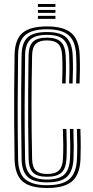

<svg xmlns="http://www.w3.org/2000/svg" viewBox="-20 -940 470 968"><path d="M217.2 7.8Q131 7.8 93 -26.1Q55 -60 53.5 -138.2Q52 -233.2 51.5 -316.8Q51 -400.2 51.5 -483.6Q52 -567 53.5 -661.8Q54.5 -740.2 92.9 -773.5Q131.2 -806.8 216.5 -806.8Q301.2 -806.8 340 -773.2Q378.8 -739.8 381.8 -661.2Q383.2 -623.8 383 -590.1Q382.8 -556.5 381.2 -519.2H363.8Q365.2 -556.5 365.5 -590.1Q365.8 -623.8 364 -660.8Q361 -731.8 326.4 -762.1Q291.8 -792.5 216.5 -792.5Q140.8 -792.5 106.5 -762.4Q72.2 -732.2 71.2 -661.2Q69.5 -537 69.1 -406.6Q68.8 -276.2 71.2 -138.5Q72.2 -64.8 108.2 -35.5Q144.2 -6.2 217.2 -6.2Q295 -6.2 330 -37Q365 -67.8 368 -138.5Q369.8 -172.8 369.4 -208.9Q369 -245 367.5 -290H385.2Q387.2 -235.2 387 -201Q386.8 -166.8 385.8 -138.2Q382.8 -60.5 343.9 -26.4Q305 7.8 217.2 7.8ZM217.2 -20.5Q149.5 -20.5 119.8 -47.9Q90 -75.2 88.8 -138.5Q87.2 -236.5 86.8 -319.6Q86.2 -402.8 86.8 -484.8Q87.2 -566.8 88.8 -661.2Q89.5 -724.2 119.2 -751.4Q149 -778.5 216.5 -778.5Q286.8 -778.5 315.4 -749.8Q344 -721 346.5 -659.8Q348 -625.2 347.9 -593.5Q347.8 -561.8 346 -519.2H328.5Q330.5 -571 330.2 -602Q330 -633 328.8 -659.5Q326.8 -713 302.2 -738.6Q277.8 -764.2 216.5 -764.2Q158 -764.2 132.6 -740.1Q107.2 -716 106.5 -660.8Q104.8 -535.8 104.2 -409.5Q103.8 -283.2 106.5 -139Q107.5 -83.2 133.1 -59Q158.8 -34.8 217.2 -34.8Q275.2 -34.8 302.6 -58.6Q330 -82.5 332.8 -140Q334.5 -172 334.2 -209Q334 -246 332.2 -290H350Q351.8 -237.5 351.8 -202.6Q351.8 -167.8 350.5 -139.5Q347.8 -77.5 317.9 -49Q288 -20.5 217.2 -20.5ZM217.2 -48.8Q168.5 -48.8 146.9 -69.6Q125.2 -90.5 124.2 -139Q122.5 -229.2 122 -311.8Q121.5 -394.2 122 -479.1Q122.5 -564 124 -660.8Q124.8 -708.5 146.2 -729.4Q167.8 -750.2 216.5 -750.2Q265 -750.2 287 -728.9Q309 -707.5 311.2 -658.2Q312.8 -623 312.5 -589.4Q312.2 -555.8 310.8 -519.2H293.2Q294.8 -557.2 294.9 -590Q295 -622.8 293.5 -658.2Q291.8 -700.2 273.8 -718.2Q255.8 -736.2 216.5 -736.2Q179.5 -736.2 161 -719.4Q142.5 -702.5 141.8 -659.8Q139.2 -534.2 139 -411Q138.8 -287.8 141.8 -140Q142.5 -97.2 160.9 -80Q179.2 -62.8 217.2 -62.8Q259 -62.8 277.4 -81.2Q295.8 -99.8 297.5 -141Q299.2 -174.5 298.9 -210.1Q298.5 -245.8 297 -290H314.8Q316.2 -245.8 316.5 -209.8Q316.8 -173.8 315.2 -141Q313 -91.8 290.4 -70.2Q267.8 -48.8 217.2 -48.8ZM171.2 -905V-920H259.5V-905ZM171.2 -875V-890H259.5V-875ZM171.2 -845V-860H259.5V-845Z"/></svg>

Font: Big Shoulders Inline Text Medium
Style: Regular
Weight: 500
Designer: Patric King
Foundry: XO Type Co
Version: Version 1.000